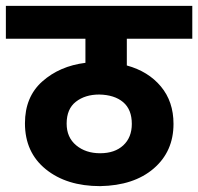

<svg xmlns="http://www.w3.org/2000/svg" viewBox="-50 -691 675 654"><path d="M291 -169Q341 -169 370 -196Q399 -223 399 -269Q399 -318 369.5 -343Q340 -368 288 -369Q240 -369 208.5 -344.5Q177 -320 177 -270Q177 -223 209.5 -196Q242 -169 291 -169ZM605 -559H382V-468Q455 -448 498 -396.5Q541 -345 541 -269Q541 -175 473.5 -117Q406 -59 291 -57Q177 -57 106 -114.5Q35 -172 35 -271Q35 -361 94 -413.5Q153 -466 241 -477V-559H-30V-671H605Z"/></svg>

Font: Hind Bold
Style: Regular
Weight: 700
Designer: Manushi Parikh, Satya Rajpurohit
Foundry: Indian Type Foundry
Version: Version 1.201;PS 1.0;hotconv 1.0.78;makeotf.lib2.5.61930; tt